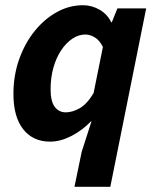

<svg xmlns="http://www.w3.org/2000/svg" viewBox="-20 -528 591 732"><path d="M263.9 184.1 291.6 50.2 328.8 -65.2H326.8Q292.7 -30.1 251.3 -9.1Q209.8 12 171.2 12Q105.7 12 68.4 -35.3Q31.2 -82.6 31.2 -169.9Q31.2 -240.5 53.1 -302.2Q75 -363.8 112.5 -410.1Q150 -456.3 197.3 -482.2Q244.6 -508.1 296.1 -508.1Q330.2 -508.1 360.1 -490.7Q389.9 -473.2 404 -443H406.3L427.6 -496.1H537.3L400.6 184.1ZM230.8 -99.7Q256.1 -99.7 283.9 -115.4Q311.6 -131.1 336.8 -173.1L372.3 -348.9Q360 -374.2 341.7 -385.3Q323.5 -396.4 305.6 -396.4Q279.6 -396.4 255.8 -380.4Q232 -364.4 213.2 -336.3Q194.4 -308.2 183.6 -270.1Q172.9 -231.9 172.9 -187.4Q172.9 -141.9 188.6 -120.8Q204.4 -99.7 230.8 -99.7Z"/></svg>

Font: Source Sans 3
Style: Italic
Weight: 200
Italic angle: -11°
Designer: Paul D. Hunt
Foundry: Adobe
Version: Version 3.046;hotconv 1.0.118;makeotfexe 2.5.65603